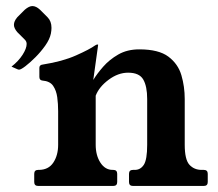

<svg xmlns="http://www.w3.org/2000/svg" viewBox="-20 -614 719 634"><path d="M590 -287V-136Q590 -87 605.5 -70Q621 -53 646 -53H653Q666 -53 666 -40V-13Q666 0 653 0H419Q406 0 406 -13V-40Q406 -53 419 -53H425Q444 -53 455 -70Q466 -87 466 -136V-287Q466 -329 453 -351.5Q440 -374 403 -374Q370 -374 338.5 -350.5Q307 -327 296 -298V-136Q296 -101 311.5 -77Q327 -53 352 -53H354Q367 -53 367 -40V-13Q367 0 354 0H106Q93 0 93 -13V-40Q93 -53 106 -53H108Q140 -53 156 -77Q172 -101 172 -136V-247Q172 -271 169 -293Q166 -315 155.5 -330.5Q145 -346 120 -348Q110 -349 110 -360V-390Q110 -400 122 -401Q186 -411 231 -431Q276 -451 294 -464Q299 -467 301 -467H302Q304 -467 304 -466.5Q304 -466 304 -466Q304 -464 303 -458L288 -350Q300 -370 320.5 -393.5Q341 -417 370.5 -434Q400 -451 440 -451Q504 -451 536 -427Q568 -403 579 -365.5Q590 -328 590 -287ZM137 -557Q150 -544 150 -522Q150 -518 149.5 -513Q149 -508 148 -503Q144 -484 129.5 -463.5Q115 -443 97 -425Q79 -407 64 -395.5Q49 -384 43 -384Q40 -384 36 -386Q32 -388 18 -394Q41 -412 54.5 -433Q68 -454 68 -469Q68 -477 62 -483L37 -508Q26 -521 26 -532Q26 -544 37 -557L62 -582Q76 -594 87 -594Q99 -594 112 -582Z"/></svg>

Font: Young Serif
Style: Regular
Weight: 400
Designer: Bastien Sozeau
Foundry: NBR — Bastien Sozeau
Version: Version 3.004; ttfautohint (v1.8.4.7-5d5b);gftools[0.9.33]